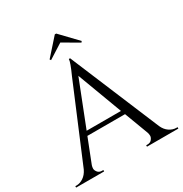

<svg xmlns="http://www.w3.org/2000/svg" viewBox="-211 -1041 1134 1192"><g transform="rotate(-30 356.5 -445.0)"><path d="M351 -890H361L475 -771L469 -763L355 -829L251 -763L245 -771ZM715 -10H723V0H498V-10H507Q528 -10 538.5 -23.5Q549 -37 549 -49Q549 -61 545 -73L481 -243H211L144 -72Q140 -60 140 -48.5Q140 -37 150.5 -23.5Q161 -10 182 -10H191V0H-10V-10H-1Q24 -10 48 -26Q72 -42 87 -73L313 -611Q350 -692 350 -714H359L627 -73Q641 -42 665 -26Q689 -10 715 -10ZM223 -273H469L349 -594Z"/></g></svg>

Font: Cinzel Decorative
Style: Regular
Weight: 400
Designer: Natanael Gama
Version: Version 1.001;PS 001.001;hotconv 1.0.56;makeotf.lib2.0.21325